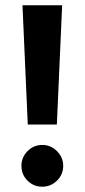

<svg xmlns="http://www.w3.org/2000/svg" viewBox="-20 -700 320 726"><path d="M85 -229 65 -680H215L195 -229ZM140 6Q107 6 84 -17Q61 -40 61 -73Q61 -105 84 -128.5Q107 -152 140 -152Q172 -152 195.5 -128.5Q219 -105 219 -73Q219 -40 195.5 -17Q172 6 140 6Z"/></svg>

Font: Teachers
Style: Bold
Weight: 700
Designer: Alfredo Marco Pradil, Chank Diesel
Version: Version 1.001